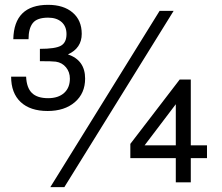

<svg xmlns="http://www.w3.org/2000/svg" viewBox="-20 -754 919 794"><path d="M179 -681Q133 -681 115.5 -658.5Q98 -636 98 -592H35Q38 -734 179 -734Q243 -734 280.5 -702Q318 -670 318 -614Q318 -555 261 -529Q332 -505 332 -429Q332 -368 289.5 -331.5Q247 -295 177 -295Q105 -295 65.5 -332Q26 -369 26 -437H88Q90 -391 112 -369.5Q134 -348 179 -348Q221 -348 245 -369.5Q269 -391 269 -429Q269 -456 253 -475.5Q237 -495 211 -499Q196 -501 145 -501V-552Q209 -552 232 -565Q255 -578 255 -613Q255 -645 234.5 -663Q214 -681 179 -681ZM640 -709H698L246 20H188ZM707 -100H519V-159L723 -425H769V-153H836V-100H769V0H707ZM707 -153V-323L578 -153Z"/></svg>

Font: ColatingCofangSans
Style: Regular
Weight: 400
Foundry: GNU
Version: Version 412.227;June 27, 2022;FontCreator 11.0.0.2412 32-bit